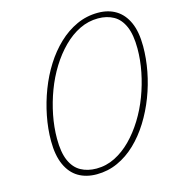

<svg xmlns="http://www.w3.org/2000/svg" viewBox="-146 -1158 1188 1299"><g transform="rotate(-15 448.5 -508.0)"><path d="M371 19Q297 19 243 -13Q189 -45 159 -111.5Q129 -178 129 -279Q129 -364 146.5 -453Q164 -542 196.5 -627Q229 -712 275.5 -785.5Q322 -859 381 -915Q440 -971 510 -1003Q580 -1035 659 -1035Q732 -1035 785 -1002.5Q838 -970 867.5 -904.5Q897 -839 897 -737Q897 -652 880 -563Q863 -474 830.5 -389.5Q798 -305 751.5 -230.5Q705 -156 646.5 -100Q588 -44 518.5 -12.5Q449 19 371 19ZM379 -19Q448 -19 509.5 -50Q571 -81 623.5 -134Q676 -187 719.5 -257Q763 -327 793 -406.5Q823 -486 839.5 -569Q856 -652 856 -732Q856 -829 830.5 -887.5Q805 -946 758.5 -972Q712 -998 650 -998Q582 -998 520.5 -968Q459 -938 405.5 -884.5Q352 -831 308.5 -761Q265 -691 235 -611Q205 -531 188.5 -447.5Q172 -364 172 -283Q172 -187 197.5 -129Q223 -71 270 -45Q317 -19 379 -19Z"/></g></svg>

Font: Playwrite CO Thin
Style: Regular
Weight: 250
Version: Version 1.002